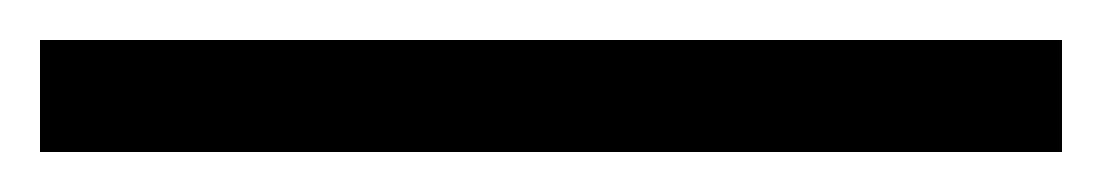

<svg xmlns="http://www.w3.org/2000/svg" viewBox="-28 80 551 96"><path d="M-8 100V156H503V100Z"/></svg>

Font: fbb
Style: Regular
Weight: 400
Designer: David J. Perry, Michael Sharpe
Version: Version 1.045